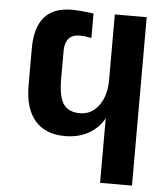

<svg xmlns="http://www.w3.org/2000/svg" viewBox="-52 -776 716 823"><g transform="rotate(5 305.5 -364.5)"><path d="M409.2 0V-278.3Q386.2 -235.4 342.8 -210.9Q299.3 -186.5 241.2 -186.5Q157.2 -186.5 112.3 -238.3Q67.4 -290 67.4 -389.6V-548.8Q67.4 -728.5 224.1 -728.5Q237.3 -728.5 268.8 -726.1Q300.3 -723.6 317.9 -720.2V-615.2Q289.6 -621.1 266.6 -621.1Q235.4 -621.1 219.7 -602.5Q204.1 -584 204.1 -550.3V-428.7Q204.1 -353 225.8 -321.3Q247.6 -289.6 296.9 -289.6Q346.7 -289.6 377.9 -332.3Q409.2 -375 409.2 -441.9V-724.6H546.4V0Z"/></g></svg>

Font: Arial
Style: Bold
Weight: 700
Designer: Steve Matteson
Foundry: Ascender Corporation
Version: Version 2.00.3